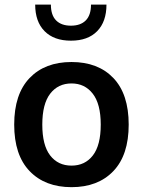

<svg xmlns="http://www.w3.org/2000/svg" viewBox="-20 -792 608 818"><path d="M284.7 -527.8Q397.9 -527.8 463.1 -459.5Q528.3 -391.1 528.3 -261.2Q528.3 -131.3 462.9 -63Q397.5 5.4 284.7 5.4Q171.9 5.4 106.2 -63Q40.5 -131.3 40.5 -261.2Q40.5 -391.1 106 -459.5Q171.4 -527.8 284.7 -527.8ZM284.7 -436.5Q227.5 -436.5 193.8 -392.8Q160.2 -349.1 160.2 -261.2Q160.2 -173.3 193.6 -129.9Q227.1 -86.4 284.7 -86.4Q342.3 -86.4 375.7 -129.9Q409.2 -173.3 409.2 -261.2Q409.2 -349.1 375.2 -392.8Q341.3 -436.5 284.7 -436.5ZM433.6 -772.5Q433.6 -699.7 394 -659.2Q354.5 -618.7 282.2 -618.7Q210 -618.7 169.9 -659.2Q129.9 -699.7 129.9 -772.5H196.8Q196.8 -727.5 219 -705.1Q241.2 -682.6 282.2 -682.6Q323.2 -682.6 345.5 -705.1Q367.7 -727.5 367.7 -772.5Z"/></svg>

Font: Estedad-FD SemiBold
Style: Regular
Weight: 600
Designer: Amin Abedi
Version: Version 7.3